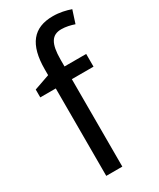

<svg xmlns="http://www.w3.org/2000/svg" viewBox="-195 -828 737 890"><g transform="rotate(-30 173.0 -382.5)"><path d="M298 -468V-536H182V-572C182 -659 204 -693 255 -693C279 -693 304 -687 324 -680L346 -748C320 -757 288 -765 251 -765C147 -765 96 -703 96 -570V-539L13 -510V-468H96V0H182V-468Z"/></g></svg>

Font: Noto Sans Ethiopic SemiCondensed
Style: Regular
Weight: 400
Width: 4
Designer: Monotype Design Team
Foundry: Monotype Imaging Inc.
Version: Version 2.102